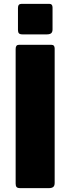

<svg xmlns="http://www.w3.org/2000/svg" viewBox="-20 -974 363 994"><path d="M246 -742Q263 -742 263 -723V-27Q263 -12 255.5 -6Q248 0 233 0H85Q71 0 66 -5.5Q61 -11 61 -23V-721Q61 -742 78 -742ZM252 -935V-822Q252 -808 245 -802Q238 -796 222 -796H97Q83 -796 78 -801.5Q73 -807 73 -819V-933Q73 -954 91 -954H236Q252 -954 252 -935Z"/></svg>

Font: Libre Franklin Thin ExtraBold
Style: Regular
Weight: 800
Version: Version 3.000